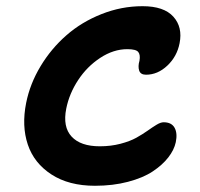

<svg xmlns="http://www.w3.org/2000/svg" viewBox="-20 -660 643 617"><path d="M285.2 -63Q201.2 -63 145.3 -99.4Q89.4 -135.7 69.3 -195.6Q49.3 -255.4 64 -329.1Q76.2 -390.6 110.4 -447.3Q144.5 -503.9 193.4 -546.6Q242.2 -589.4 306.2 -614.7Q370.1 -640.1 438 -640.1Q506.8 -640.1 537.1 -606.4Q567.4 -572.8 557.1 -521Q548.8 -478.5 517.8 -449.2Q486.8 -419.9 449.2 -419.9Q431.6 -419.9 427.2 -433.3Q422.9 -446.8 428.2 -464.8Q431.6 -483.9 424.3 -492.9Q417 -502 389.2 -502Q344.7 -502 302.2 -474.1Q259.8 -446.3 231.2 -402.8Q202.6 -359.4 192.9 -311Q181.2 -252.4 210 -221.2Q238.8 -189.9 300.8 -189.9Q336.4 -189.9 367.2 -198Q397.9 -206.1 418 -217.3Q438 -228.5 453.9 -239.7Q469.7 -251 482.9 -259Q496.1 -267.1 505.9 -267.1Q531.2 -267.1 541 -249.5Q550.8 -231.9 544.9 -203.1Q539.6 -178.2 520.8 -154.1Q502 -129.9 470.7 -109.1Q439.5 -88.4 391.1 -75.7Q342.8 -63 285.2 -63Z"/></svg>

Font: Shantell Sans Irregular Bouncy
Style: Italic
Weight: 600
Italic angle: -11.31°
Designer: Stephen Nixon, Anya Danilova, Shantell Martin
Foundry: Arrow Type
Version: Version 1.006;[9816181b4]